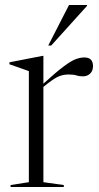

<svg xmlns="http://www.w3.org/2000/svg" viewBox="-20 -752 400 772"><path d="M319 -521Q354 -521 354 -486Q354 -467.5 342.5 -456.2Q331 -445 313 -445Q298 -445 287 -448.8Q276 -452.5 255.5 -452.5Q231 -452.5 210.2 -442Q189.5 -431.5 154.5 -402.5V-19.5L236.5 -8V0H22.5V-8L96 -19.5V-466Q86.5 -470 66 -476.8Q45.5 -483.5 18 -493.5V-501.5L151.5 -527.5H154.5V-415.5Q206 -462.5 236.2 -485Q266.5 -507.5 284.8 -514.2Q303 -521 319 -521ZM174 -569 257.5 -732H330V-728.5L186 -569Z"/></svg>

Font: Newsreader Display Light
Style: Regular
Weight: 300
Designer: Hugues Gentile
Foundry: Production Type
Version: Version 1.001